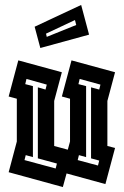

<svg xmlns="http://www.w3.org/2000/svg" viewBox="-20 -744 500 776"><path d="M15 -48 48 -172V-345L15 -354L54 -500L230 -452L199 -336V-154L254 -139L263 -172V-345L230 -354L269 -500L445 -452L414 -336V-154L445 -146L406 0L249 -43L234 12ZM133 -391 164 -382 169 -402 87 -425 82 -404 113 -396V-109L84 -117L79 -97L205 -63L210 -83L133 -104ZM348 -391 381 -382 386 -402 302 -425 297 -404 328 -396V-109L299 -117L294 -97L376 -75L381 -95L348 -104ZM143 -550 120 -636 308 -724 340 -604ZM166 -608 169 -595 288 -643 283 -663Z"/></svg>

Font: Blaka Hollow
Style: Regular
Weight: 400
Designer: Mohamed Gaber
Foundry: Kief Type Foundry
Version: Version 1.003; ttfautohint (v1.8.4.7-5d5b)